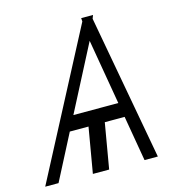

<svg xmlns="http://www.w3.org/2000/svg" viewBox="-144 -801 805 890"><g transform="rotate(-15 259.0 -356.0)"><path d="M440 0 402.7 -217.3H307.5L270.2 0H192.1L229.4 -217.3H139.6L27.3 0H-36.6L327.8 -695.3L326.7 -711.6H383.5L377.1 -695L503.9 0ZM391 -286.9 337.4 -599.8 175.4 -286.9Z"/></g></svg>

Font: Inter UI Extra Light
Style: Italic
Weight: 200
Italic angle: -9.39999°
Designer: Rasmus Andersson
Foundry: rsms
Version: 3.2;8d6f07862